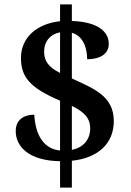

<svg xmlns="http://www.w3.org/2000/svg" viewBox="-20 -780 599 879"><path d="M255 79H309V-44C431 -57 501 -124 501 -226C501 -343 404 -376 309 -421V-630C363 -615 379 -556 379 -509C444 -509 478 -537 478 -579C478 -636 427 -680 309 -684V-760H255V-683C148 -671 76 -608 76 -515C76 -427 117 -378 255 -319V-91C180 -98 142 -162 137 -255C90 -255 52 -232 52 -180C52 -109 112 -44 255 -42ZM255 -446C202 -473 182 -500 182 -544C182 -591 211 -624 255 -632ZM309 -94V-295C367 -267 393 -238 393 -192C393 -142 362 -104 309 -94Z"/></svg>

Font: Noto Serif Semi
Style: Regular
Weight: 600
Designer: Monotype Design Team
Foundry: Monotype Imaging Inc.
Version: Version 1.002